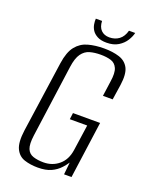

<svg xmlns="http://www.w3.org/2000/svg" viewBox="-137 -786 679 871"><g transform="rotate(20 202.0 -350.5)"><path d="M155 12Q119 12 90 2.5Q61 -7 47 -36.5Q33 -66 41 -125L90 -468Q98 -524 120.5 -552Q143 -580 177.5 -589.5Q212 -599 254 -599Q296 -599 327.5 -589Q359 -579 373.5 -551.5Q388 -524 380 -468L369 -395H322L332 -467Q339 -511 329.5 -532.5Q320 -554 299 -560.5Q278 -567 249 -567Q220 -567 197 -560.5Q174 -554 158.5 -532.5Q143 -511 137 -467L89 -119Q83 -75 91.5 -54Q100 -33 121.5 -26Q143 -19 171 -19Q214 -19 245 -45Q276 -71 283 -119L301 -244H217L221 -275H352L314 0H278L284 -59Q279 -52 273 -44Q267 -36 262 -31Q244 -11 218.5 0.5Q193 12 155 12ZM254 -627Q227 -627 210 -636Q193 -645 184.5 -658Q176 -671 173.5 -686Q171 -701 172 -713H202Q203 -684 218 -669Q233 -654 258 -654Q285 -654 304.5 -668.5Q324 -683 332 -713H362Q358 -695 345.5 -675Q333 -655 310.5 -641Q288 -627 254 -627Z"/></g></svg>

Font: Alumni Sans Thin Light
Style: Italic
Weight: 300
Italic angle: -8°
Version: Version 1.016